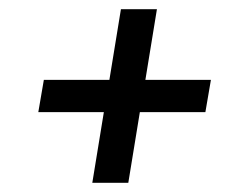

<svg xmlns="http://www.w3.org/2000/svg" viewBox="-20 -548 540 416"><path d="M180 -152 205 -305H63L75 -375H217L242 -528H320L295 -375H437L425 -305H283L258 -152Z"/></svg>

Font: Iosevka Slab
Style: Italic
Weight: 400
Italic angle: -9°
Monospace: yes
Designer: Belleve Invis
Foundry: Belleve Invis
Version: Version 11.1.0; ttfautohint (v1.8.3)